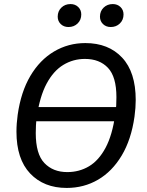

<svg xmlns="http://www.w3.org/2000/svg" viewBox="-20 -913 725 945"><path d="M400 -701Q514 -701 581 -629.5Q648 -558 648 -421Q648 -402 646.5 -381.5Q645 -361 642 -339Q626 -226 579 -147.5Q532 -69 462.5 -28.5Q393 12 308 12Q196 12 128.5 -59Q61 -130 61 -265Q61 -285 62.5 -305.5Q64 -326 67 -348Q83 -461 129.5 -539.5Q176 -618 246 -659.5Q316 -701 400 -701ZM398 -623Q340 -623 291.5 -593.5Q243 -564 209.5 -501.5Q176 -439 161 -338Q158 -316 157 -296Q156 -276 156 -258Q156 -155 198.5 -110.5Q241 -66 311 -66Q370 -66 418 -94.5Q466 -123 499.5 -185.5Q533 -248 547 -349Q551 -373 552 -394.5Q553 -416 553 -435Q553 -535 511.5 -579Q470 -623 398 -623ZM143 -386H577L567 -316H132ZM317 -780Q294 -780 279 -794.5Q264 -809 264 -831Q264 -858 282 -875.5Q300 -893 327 -893Q350 -893 365 -878.5Q380 -864 380 -842Q380 -815 362 -797.5Q344 -780 317 -780ZM525 -780Q502 -780 487 -794.5Q472 -809 472 -831Q472 -858 490 -875.5Q508 -893 535 -893Q558 -893 573 -878.5Q588 -864 588 -842Q588 -815 570 -797.5Q552 -780 525 -780Z"/></svg>

Font: Fira Sans Variable
Style: Italic
Weight: 397
Italic angle: -8°
Designer: Carrois Corporate & Edenspiekermann AG
Foundry: Carrois Corporate GbR & Edenspiekermann AG
Version: Version 4.202